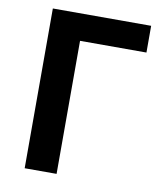

<svg xmlns="http://www.w3.org/2000/svg" viewBox="-83 -809 750 877"><g transform="rotate(10 292.0 -370.5)"><path d="M91 0V-741H547V-617H239V0Z"/></g></svg>

Font: Noto Sans KR
Style: Bold
Weight: 700
Designer: Ryoko NISHIZUKA  (kana, bopomofo & ideographs); Paul D. Hunt (Latin, Greek & Cyrillic); Sandoll Communications , Soo-you
Foundry: Adobe
Version: Version 2.004-H2;hotconv 1.0.118;makeotfexe 2.5.65603